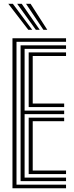

<svg xmlns="http://www.w3.org/2000/svg" viewBox="-20 -1004 394 1024"><path d="M46.5 0V-800H332.2V-781H68V-19H332.2V0ZM133 -75.5V-376.5H322.2V-357.5H154.5V-94.5H332.2V-75.5ZM89.8 -37.8V-762.2H332.2V-743.2H111.2V-414.2H322.2V-395.2H111.2V-56.8H332.2V-37.8ZM133 -433V-724.5H332.2V-705.5H154.5V-452H322.2V-433ZM131 -845 24.2 -983.8H48.5L151.8 -845ZM171.2 -845 71.5 -983.8H95.8L192 -845ZM211.5 -845 118.8 -983.8H143L232.2 -845Z"/></svg>

Font: Big Shoulders Inline Display Thin
Style: Bold
Weight: 700
Version: Version 2.002